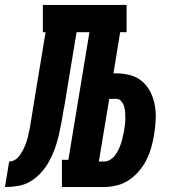

<svg xmlns="http://www.w3.org/2000/svg" viewBox="-76 -755 696 775"><path d="M-56 0 -39 -103Q-30 -103 -21 -107Q-12 -111 -5 -118Q2 -125 7.5 -133.5Q13 -142 17.5 -150.5Q22 -159 25.5 -168Q29 -177 32 -186Q35 -195 37 -204.5Q39 -214 41 -223Q43 -232 45 -241Q47 -250 48 -260Q51 -278 54 -297Q57 -316 60 -335L108 -625H97V-735H435V-625H409L382 -459H393Q422 -459 450 -451.5Q478 -444 498.5 -426Q519 -408 531.5 -383Q544 -358 549 -329.5Q554 -301 552.5 -271.5Q551 -242 546 -212Q542 -187 535 -161.5Q528 -136 516 -111.5Q504 -87 486 -65.5Q468 -44 445 -28.5Q422 -13 395.5 -6.5Q369 0 344 0H174V-110H200L285 -625H233L182 -316Q182 -316 182 -316Q182 -316 181 -316V-314Q181 -314 181 -314Q181 -314 181 -313Q177 -287 172 -260.5Q167 -234 161 -208Q155 -182 146 -156.5Q137 -131 123.5 -106Q110 -81 91 -59.5Q72 -38 48 -23.5Q24 -9 -3 -4.5Q-30 0 -56 0ZM323 -103H344Q357 -103 369 -110.5Q381 -118 389 -129Q397 -140 403 -152.5Q409 -165 413 -177.5Q417 -190 419.5 -203Q422 -216 425 -228Q427 -241 428.5 -253.5Q430 -266 430 -278.5Q430 -291 429 -303.5Q428 -316 424.5 -327Q421 -338 413 -347Q405 -356 393 -356H365Z"/></svg>

Font: Iosevka Curly Slab XBdEx
Style: Italic
Weight: 800
Width: 7
Italic angle: -9°
Monospace: yes
Designer: Belleve Invis
Foundry: Belleve Invis
Version: Version 11.1.0; ttfautohint (v1.8.3)